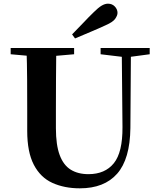

<svg xmlns="http://www.w3.org/2000/svg" viewBox="-20 -1005 863 1044"><path d="M372 -818Q403 -849 432.5 -880.5Q462 -912 490 -939Q515 -964 533 -974.5Q551 -985 567 -985Q590 -985 604.5 -969.5Q619 -954 619 -935Q619 -921 606.5 -903Q594 -885 555 -868Q514 -849 472 -831.5Q430 -814 388 -796ZM414 19Q330 19 265 -10.5Q200 -40 164 -109Q128 -178 128 -293V-403Q128 -488 127.5 -573.5Q127 -659 124 -744H286Q285 -659 284.5 -574Q284 -489 284 -403V-308Q284 -217 304.5 -162Q325 -107 364.5 -82.5Q404 -58 461 -58Q551 -58 599 -117.5Q647 -177 646 -314L642 -744H692L689 -309Q687 -140 617 -60.5Q547 19 414 19ZM38 -710V-744H383V-710L223 -696H195ZM527 -710V-744H794V-710L682 -695H652Z"/></svg>

Font: Noto Serif JP ExtraLight ExtraBold
Style: Regular
Weight: 800
Version: Version 2.003-H1;hotconv 1.1.1;makeotfexe 2.6.0